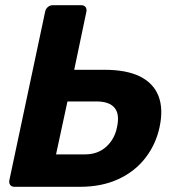

<svg xmlns="http://www.w3.org/2000/svg" viewBox="-20 -720 695 740"><path d="M36 0Q25 0 19.5 -7Q14 -14 16 -25L154 -675Q156 -686 164.5 -693Q173 -700 184 -700H293Q304 -700 309.5 -693Q315 -686 313 -675L266 -451H383Q468 -451 520 -425Q572 -399 591 -349.5Q610 -300 595 -230Q581 -164 540.5 -111.5Q500 -59 436 -29.5Q372 0 288 0ZM196 -125H308Q357 -125 389.5 -154.5Q422 -184 431 -230Q442 -280 421.5 -304.5Q401 -329 352 -329H240Z"/></svg>

Font: Rubik Light SemiBold
Style: Italic
Weight: 600
Italic angle: -12°
Version: Version 2.104